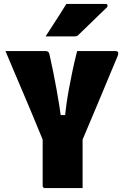

<svg xmlns="http://www.w3.org/2000/svg" viewBox="-20 -961 640 981"><path d="M402 0Q370 0 338 0Q306 0 273.5 0Q241 0 209 0Q206 0 203.5 -1.5Q201 -3 199.5 -5.5Q198 -8 198 -11Q198 -82 198 -155.5Q198 -229 198 -300H402Q402 -268 402 -234.5Q402 -201 402 -167Q402 -133 402 -101Q402 -74 402 -49Q402 -24 402 0ZM8 -700Q60 -700 111.5 -700Q163 -700 212 -700Q218 -700 222 -698.5Q226 -697 228.5 -693.5Q231 -690 233 -682Q243 -638 252 -593Q261 -548 269 -504Q277 -460 283.5 -418.5Q290 -377 294 -340L264 -373H338L309 -341Q313 -380 318.5 -421Q324 -462 332 -505.5Q340 -549 350 -597Q360 -645 374 -700Q424 -700 473.5 -700Q523 -700 572 -700Q580 -700 583 -694Q586 -688 582 -677Q563 -631 543.5 -585Q524 -539 505 -492.5Q486 -446 466 -399.5Q446 -353 426.5 -306Q407 -259 387 -212Q323 -212 287 -212.5Q251 -213 234.5 -215Q218 -217 213 -219.5Q208 -222 207 -226Q193 -260 175 -303.5Q157 -347 136.5 -396.5Q116 -446 93.5 -498Q71 -550 49.5 -601.5Q28 -653 8 -700ZM319 -941Q358 -941 390 -941Q422 -941 453.5 -941Q485 -941 521 -941Q527 -941 529 -935Q531 -929 527 -924Q507 -905 490.5 -889Q474 -873 457.5 -857Q441 -841 422.5 -823Q404 -805 380 -782Q377 -778 372 -776.5Q367 -775 359 -775Q332 -775 307 -775Q282 -775 259 -775Q236 -775 213 -775Q231 -803 248.5 -830Q266 -857 284 -885Q302 -913 319 -941Z"/></svg>

Font: Recursive Monospace Black
Style: Regular
Weight: 900
Version: Version 1.047